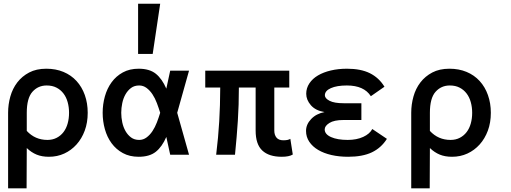

<svg xmlns="http://www.w3.org/2000/svg" viewBox="-20 -838 2769 1040"><path d="M455.1 -227.1Q455.1 -173.8 439 -130.4Q422.9 -86.9 394.5 -55.4Q366.2 -23.9 328.1 -6.3Q290 11.2 245.1 11.2Q207 11.2 178.5 -0.5Q149.9 -12.2 125 -36.1L124 182.1H23.9V-227.1Q23.9 -272 35.9 -314.9Q47.9 -357.9 73.5 -391.4Q99.1 -424.8 137.9 -445.3Q176.8 -465.8 231 -465.8Q282.2 -465.8 323.7 -448.5Q365.2 -431.2 394.5 -399.2Q423.8 -367.2 439.5 -323Q455.1 -278.8 455.1 -227.1ZM354 -227.1Q354 -257.8 346.4 -284.9Q338.9 -312 323.5 -332Q308.1 -352.1 285.6 -363.5Q263.2 -375 232.9 -375Q186 -375 155.5 -340.6Q125 -306.2 125 -227.1V-128.9Q169.9 -80.1 236.8 -80.1Q265.1 -80.1 287.1 -91.6Q309.1 -103 324 -122.6Q338.9 -142.1 346.4 -168.9Q354 -195.8 354 -227.1Z M636.7 -227.1Q636.7 -201.2 642.3 -175Q647.9 -148.9 659.9 -127.9Q671.9 -106.9 689.9 -93.5Q708 -80.1 733.9 -80.1Q755.9 -80.1 773.9 -93.5Q792 -106.9 805.9 -127.9Q819.8 -148.9 829.8 -175Q839.8 -201.2 847.7 -227.1Q839.8 -252.9 829.8 -279.5Q819.8 -306.2 805.9 -327.1Q792 -348.1 773.9 -361.6Q755.9 -375 733.9 -375Q708 -375 689.9 -361.6Q671.9 -348.1 659.9 -327.1Q647.9 -306.2 642.3 -279.5Q636.7 -252.9 636.7 -227.1ZM536.1 -227.1Q536.1 -272.9 548.1 -315.9Q560.1 -358.9 584.5 -392.3Q608.9 -425.8 645.5 -445.8Q682.1 -465.8 731 -465.8Q790 -465.8 824 -438.5Q857.9 -411.1 880.9 -357.9L901.9 -455.1H1003.9L939.9 -227.1L1003.9 0H901.9L880.9 -96.2Q857.9 -43 824 -15.9Q790 11.2 731 11.2Q682.1 11.2 645.5 -8.8Q608.9 -28.8 584.5 -62Q560.1 -95.2 548.1 -138.2Q536.1 -181.2 536.1 -227.1ZM847.7 -817.9 807.1 -545.9H728V-817.9Z M1465.8 -130.9Q1465.8 -106.9 1477.8 -92.5Q1489.7 -78.1 1514.6 -78.1Q1528.8 -78.1 1537.4 -80.1Q1545.9 -82 1552.7 -85.9L1565.9 -1Q1545.9 11.2 1505.9 11.2Q1437 11.2 1400.9 -22.5Q1364.7 -56.2 1364.7 -130.9V-363.8H1273.9Q1273.9 -315.9 1272.5 -271.5Q1271 -227.1 1268.3 -183.6Q1265.6 -140.1 1261.7 -95Q1257.8 -49.8 1252.9 0H1150.9Q1156.7 -48.8 1160.9 -93Q1165 -137.2 1167.5 -180.7Q1169.9 -224.1 1171.4 -269Q1172.9 -314 1172.9 -363.8H1091.8V-455.1H1546.9V-363.8H1465.8Z M1638.7 -330.1Q1638.7 -360.8 1655.8 -386.5Q1672.9 -412.1 1702.4 -429.4Q1731.9 -446.8 1772.2 -456.3Q1812.5 -465.8 1859.9 -465.8Q1934.6 -465.8 1983.6 -441.4Q2032.7 -417 2062.5 -368.2L1988.8 -316.9Q1951.7 -375 1858.9 -375Q1804.7 -375 1772.2 -360.6Q1739.7 -346.2 1739.7 -321.8Q1739.7 -305.2 1765.1 -292Q1790.5 -278.8 1841.8 -278.8H1937.5V-188H1840.8Q1789.6 -188 1764.2 -171.9Q1738.8 -155.8 1738.8 -137.2Q1738.8 -110.8 1773.2 -95.5Q1807.6 -80.1 1863.8 -80.1Q1911.6 -80.1 1947.3 -96.4Q1982.9 -112.8 1996.6 -139.2L2075.7 -85.9Q2044.9 -37.1 1994.4 -12.9Q1943.8 11.2 1865.7 11.2Q1816.9 11.2 1775.4 1.7Q1733.9 -7.8 1703.4 -25.9Q1672.9 -43.9 1655.3 -70.1Q1637.7 -96.2 1637.7 -128.9Q1637.7 -164.1 1665.3 -193.1Q1692.9 -222.2 1737.8 -231Q1689.5 -238.8 1664.1 -267.8Q1638.7 -296.9 1638.7 -330.1Z M2638.7 -227.1Q2638.7 -173.8 2622.6 -130.4Q2606.4 -86.9 2578.1 -55.4Q2549.8 -23.9 2511.7 -6.3Q2473.6 11.2 2428.7 11.2Q2390.6 11.2 2362.1 -0.5Q2333.5 -12.2 2308.6 -36.1L2307.6 182.1H2207.5V-227.1Q2207.5 -272 2219.5 -314.9Q2231.4 -357.9 2257.1 -391.4Q2282.7 -424.8 2321.5 -445.3Q2360.4 -465.8 2414.6 -465.8Q2465.8 -465.8 2507.3 -448.5Q2548.8 -431.2 2578.1 -399.2Q2607.4 -367.2 2623 -323Q2638.7 -278.8 2638.7 -227.1ZM2537.6 -227.1Q2537.6 -257.8 2530 -284.9Q2522.5 -312 2507.1 -332Q2491.7 -352.1 2469.2 -363.5Q2446.8 -375 2416.5 -375Q2369.6 -375 2339.1 -340.6Q2308.6 -306.2 2308.6 -227.1V-128.9Q2353.5 -80.1 2420.4 -80.1Q2448.7 -80.1 2470.7 -91.6Q2492.7 -103 2507.6 -122.6Q2522.5 -142.1 2530 -168.9Q2537.6 -195.8 2537.6 -227.1Z"/></svg>

Font: Anonymous Pro
Style: Bold
Weight: 700
Monospace: yes
Designer: Mark Simonson
Version: Version 1.003